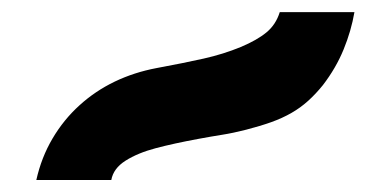

<svg xmlns="http://www.w3.org/2000/svg" viewBox="-20 -913 642 315"><path d="M39.6 -617.7Q47.9 -654.8 66.2 -685.8Q84.5 -716.8 110.4 -740.2Q136.2 -763.7 168.2 -779.1Q200.2 -794.4 236.8 -801.3Q281.7 -809.6 314.2 -816.9Q346.7 -824.2 375 -835.9Q401.9 -847.2 417.2 -859.9Q432.6 -872.6 439 -893.1H561.5Q556.2 -862.3 543.7 -831.8Q531.2 -801.3 509.8 -773.4Q498 -758.8 485.6 -747.6Q473.1 -736.3 458.3 -727.8Q443.4 -719.2 425 -712.6Q406.7 -706.1 383.8 -700.2Q362.8 -694.8 344.5 -691.9Q326.2 -689 305.2 -685.1Q265.1 -677.7 235.6 -669.9Q206.1 -662.1 186 -649.4Q166 -636.7 162.6 -617.7H39.6Z"/></svg>

Font: Hack
Style: Bold Italic
Weight: 700
Italic angle: -11°
Monospace: yes
Designer: Christopher Simpkins
Foundry: Christopher Simpkins
Version: Version 2.017; ttfautohint (v1.4.1) -l 4 -r 80 -G 350 -x 0 -